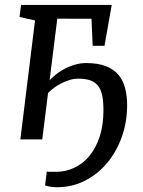

<svg xmlns="http://www.w3.org/2000/svg" viewBox="-20 -575 590 792"><path d="M124.5 -490.7 60.5 -504.9 66.9 -554.7H440.9L411.1 -386.2H362.3L357.4 -497.6L216.3 -498L184.6 -243.7Q196.8 -257.3 213.6 -270.3Q230.5 -283.2 250.2 -293.2Q270 -303.2 291.7 -309.1Q313.5 -314.9 335 -314.9Q384.3 -314.9 417 -302Q449.7 -289.1 469 -265.9Q488.3 -242.7 496.3 -210.7Q504.4 -178.7 504.4 -140.6Q504.4 -72.3 482.7 -11Q460.9 50.3 422.4 96.7Q383.8 143.1 330.8 170.2Q277.8 197.3 215.8 197.3Q210.4 197.3 203.4 196.8Q196.3 196.3 189.2 195.3Q182.1 194.3 175.8 192.9Q169.4 191.4 166 189.9L172.9 132.8Q179.2 133.8 189.5 133.8Q199.7 133.8 210.9 133.8Q250.5 133.8 286.1 117.2Q321.8 100.6 348.6 68.4Q375.5 36.1 391.1 -11.2Q406.7 -58.6 406.7 -120.1Q406.7 -154.8 401.9 -179.4Q397 -204.1 385.3 -220Q373.5 -235.8 353.3 -243.2Q333 -250.5 302.2 -250.5Q284.7 -250.5 266.6 -244.9Q248.5 -239.3 231.9 -230.7Q215.3 -222.2 201.4 -211.7Q187.5 -201.2 178.2 -191.4L154.3 0H64Z"/></svg>

Font: Merriweather
Style: Italic
Weight: 400
Italic angle: -7°
Designer: Eben Sorkin ( eben@eyebytes.com )
Foundry: Eben Sorkin ( eben@eyebytes.com )
Version: Version 1.005; ttfautohint (v0.97) -l 13 -r 13 -G 200 -x 24 